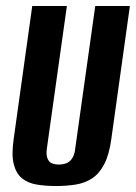

<svg xmlns="http://www.w3.org/2000/svg" viewBox="-20 -611 455 643"><path d="M168 12Q132 12 102.5 7Q73 2 53.5 -14Q34 -30 26 -61.5Q18 -93 26 -147L88 -591H204L137 -114Q134 -93 139 -80.5Q144 -68 154 -64Q164 -60 177 -60Q190 -60 201.5 -64Q213 -68 221.5 -80.5Q230 -93 232 -114L299 -591H415L353 -147Q346 -94 329.5 -62Q313 -30 289 -14Q265 2 234 7Q203 12 168 12Z"/></svg>

Font: Alumni Sans Thin
Style: Bold Italic
Weight: 700
Italic angle: -8°
Version: Version 1.016